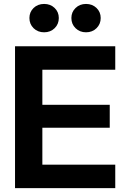

<svg xmlns="http://www.w3.org/2000/svg" viewBox="-20 -965 643 985"><path d="M57.1 0V-727.5H571.3V-607.4H197.3V-427.2H543V-309.6H197.3V-120.1H571.3V0ZM421.4 -799.3Q389.2 -799.3 367.7 -820.3Q346.2 -841.3 346.2 -872.6Q346.2 -903.3 367.7 -924.1Q389.2 -944.8 421.4 -944.8Q453.6 -944.8 475.1 -924.1Q496.6 -903.3 496.6 -872.6Q496.6 -841.3 475.1 -820.3Q453.6 -799.3 421.4 -799.3ZM206.5 -799.3Q173.8 -799.3 152.3 -820.3Q130.9 -841.3 130.9 -872.6Q130.9 -903.3 152.3 -924.1Q173.8 -944.8 206.5 -944.8Q238.8 -944.8 260.3 -924.1Q281.7 -903.3 281.7 -872.6Q281.7 -841.3 260.3 -820.3Q238.8 -799.3 206.5 -799.3Z"/></svg>

Font: Inter Cardless Display
Style: Bold
Weight: 700
Designer: Rasmus Andersson
Foundry: rsms
Version: Version 4.001;git-9221beed3